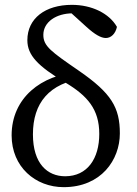

<svg xmlns="http://www.w3.org/2000/svg" viewBox="-20 -760 567 793"><path d="M243 13C398 13 475 -100 475 -209C475 -316 440 -375 307 -467C191 -547 159 -569 159 -616C159 -669 212 -705 281 -705C310 -705 327 -700 345 -687L336 -718L251 -727L337 -649C371 -618 397 -603 417 -603C439 -603 457 -621 463 -649C431 -705 359 -740 277 -740C167 -740 93 -684 93 -594C93 -532 136 -487 250 -419C342 -364 390 -308 390 -207C390 -105 341 -32 249 -32C176 -32 116 -84 116 -205C116 -334 182 -417 328 -437L305 -462C150 -452 28 -355 28 -201C28 -71 126 13 243 13Z"/></svg>

Font: Source Serif Variable
Style: Regular
Weight: 389
Designer: Frank Grießhammer
Foundry: Adobe Systems Incorporated
Version: Version 3.001;hotconv 1.0.111;makeotfexe 2.5.65597